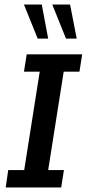

<svg xmlns="http://www.w3.org/2000/svg" viewBox="-20 -821 380 841"><path d="M5 0 16 -76H86L154 -507H85L97 -583H340L328 -507H259L191 -76H260L248 0ZM269 -652 209 -801H287L316 -652ZM145 -652 85 -801H163L191 -652Z"/></svg>

Font: Rokkitt Medium
Style: Italic
Weight: 500
Italic angle: -9°
Designer: Vernon Adams
Foundry: Vernon Adams
Version: Version 3.103